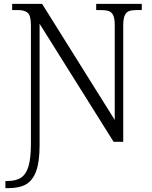

<svg xmlns="http://www.w3.org/2000/svg" viewBox="-20 -734 788 994"><path d="M8 203H19Q64 203 90 185Q116 167 128 125.5Q140 84 140 11V-604Q140 -652 124 -667Q108 -682 72 -682H43V-714H198L574 -113V-604Q574 -637 566.5 -654Q559 -671 543.5 -676.5Q528 -682 499 -682H478V-714H714V-682H689Q663 -682 648 -676.5Q633 -671 625.5 -653.5Q618 -636 618 -602V0H568L185 -611V17Q185 104 167 152.5Q149 201 114.5 220.5Q80 240 24 240H8Z"/></svg>

Font: Noto Serif Light
Style: Regular
Weight: 300
Designer: Monotype Design Team
Foundry: Monotype Imaging Inc.
Version: Version 1.001